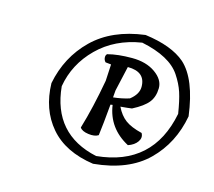

<svg xmlns="http://www.w3.org/2000/svg" viewBox="-73 -841 697 626"><g transform="rotate(15 275.0 -528.0)"><path d="M346 -753Q437 -741 482 -702Q534 -655 550 -533Q533 -439 469.5 -376.5Q406 -314 289 -303Q192 -317 142 -375.5Q92 -434 90 -522Q108 -614 172 -676.5Q236 -739 346 -753ZM292 -330Q479 -348 515 -532Q508 -576 499.5 -602Q491 -628 473 -655Q439 -706 342 -726Q253 -712 195.5 -655Q138 -598 125 -521Q140 -363 292 -330ZM241 -660Q275 -669 323 -669Q371 -669 402 -647Q433 -625 432.5 -596Q432 -567 417 -548Q402 -529 365 -510Q351 -508 327 -506Q340 -479 359.5 -464.5Q379 -450 416 -441Q424 -427 414 -412.5Q404 -398 383 -391Q312 -429 301 -505L294 -504Q288 -436 283 -398Q271 -390 249 -393Q227 -396 220 -407Q242 -480 259 -575L262 -631L243 -633Q237 -639 236.5 -647.5Q236 -656 241 -660ZM350 -540Q377 -561 377 -586Q377 -637 317 -637L298 -553L296 -529Q325 -532 350 -540Z"/></g></svg>

Font: Tillana SemiBold
Style: Regular
Weight: 600
Designer: Lipi Raval (Devanagari, Latin), Jonny Pinhorn (Latin)
Foundry: Indian Type Foundry
Version: Version 2.003;PS 1.0;hotconv 1.0.79;makeotf.lib2.5.61930; tt